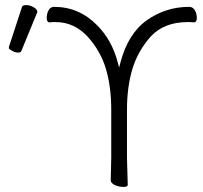

<svg xmlns="http://www.w3.org/2000/svg" viewBox="-20 -732 799 756"><path d="M66 -703Q68 -712 83 -712Q98 -712 112.5 -703.5Q127 -695 127 -685Q127 -683 126 -682L64 -531Q62 -525 51 -525Q40 -525 27.5 -532Q15 -539 15 -542V-547ZM416 -22 418 -111V-300Q418 -390 397 -461Q376 -532 323 -590Q270 -645 200 -645H188Q182 -645 176 -644H175Q164 -644 164 -661.5Q164 -679 171.5 -692Q179 -705 193 -705Q291 -705 362 -633Q421 -574 444 -485L449 -466L454 -485Q484 -600 558.5 -652.5Q633 -705 725 -705Q739 -705 747 -692Q755 -679 755 -661.5Q755 -644 743 -644H742Q736 -645 730 -645H718Q628 -645 575 -590Q523 -532 501.5 -461Q480 -390 480 -300V-110L483 -4Q483 4 465.5 4Q448 4 432 -3.5Q416 -11 416 -22Z"/></svg>

Font: ToneOZ-Pinyin-WenKai-Light
Style: Light
Weight: 300
Designer: Fontworks Inc.
Foundry: ToneOZ
Version: Version 0.240331